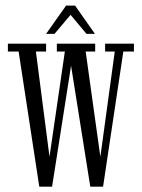

<svg xmlns="http://www.w3.org/2000/svg" viewBox="-20 -684 521 706"><path d="M312 2.5 233 -494.5H189.5V-523.5H330V-494.5H295L349 -107.5L402 -494.5H366.5V-523.5H472.5V-494.5H433.5L359 2.5ZM124.5 2.5 48.5 -494.5H9V-523.5H149.5V-494.5H112L162 -107.5L218.5 -494.5H189V-523.5H292V-494.5H249.5L171.5 2.5ZM149.5 -559.5 223 -663.5H256L329 -559.5H298L239.5 -629.5L180.5 -559.5Z"/></svg>

Font: Imbue 24pt Light
Style: Regular
Weight: 300
Designer: Tyler Finck
Foundry: Etcetera Type Company
Version: Version 1.102